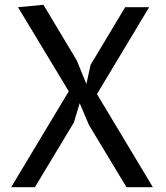

<svg xmlns="http://www.w3.org/2000/svg" viewBox="-20 -780 690 800"><path d="M507 0 350.5 -259.5 312 -350 288 -270 125.5 0H26.5L266.5 -399.5L55 -750L161 -760L300 -528L340 -430L357.5 -510L501.5 -750H601.5L384 -388L617 0Z"/></svg>

Font: B612
Style: Regular
Weight: 400
Designer: Nicolas Chauveau, Thomas Paillot, Jonathan Favre-Lamarine, Jean-Luc Vinot
Foundry: AIRBUS
Version: Version 1.008